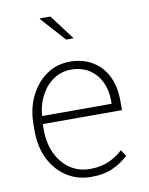

<svg xmlns="http://www.w3.org/2000/svg" viewBox="-86 -825 698 898"><g transform="rotate(-10 263.0 -376.0)"><path d="M275.9 10.3Q210 10.3 159.2 -22.5Q108.4 -55.2 79.3 -113Q50.3 -170.9 50.3 -246.6V-275.4Q50.3 -351.1 78.9 -410.4Q107.4 -469.7 156.7 -503.9Q206.1 -538.1 267.6 -538.1Q329.6 -538.1 375.2 -510.7Q420.9 -483.4 445.3 -434.1Q469.7 -384.8 469.7 -317.4V-272.5H93.8L93.3 -243.2Q93.8 -181.2 116.7 -132.3Q139.6 -83.5 180.7 -55.4Q221.7 -27.3 275.9 -27.3Q325.7 -27.3 364 -43.9Q402.3 -60.5 432.1 -88.9L451.7 -58.6Q419.9 -28.3 377.2 -9Q334.5 10.3 275.9 10.3ZM98.6 -310.1H427.2V-325.7Q427.2 -375.5 408 -415Q388.7 -454.6 352.8 -477.5Q316.9 -500.5 267.6 -500.5Q221.7 -500.5 184.8 -475.8Q147.9 -451.2 124.8 -408.7Q101.6 -366.2 97.2 -313ZM304.2 -644.5 302.7 -642.6H270L165 -759.3L166 -761.7H215.8Z"/></g></svg>

Font: Roboto Slab ExtraLight
Style: Regular
Weight: 250
Designer: Google
Version: Version 2.000; ttfautohint (v1.8.1.43-b0c9)